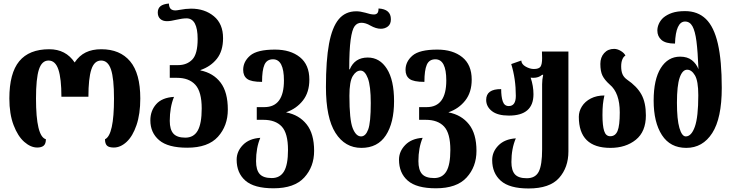

<svg xmlns="http://www.w3.org/2000/svg" viewBox="-20 -828 4136 1088"><path d="M33 -270Q33 -413 89 -481Q145 -549 259 -549Q353 -549 403 -474Q429 -513 466 -531Q503 -549 554 -549Q660 -549 717.5 -480.5Q775 -412 775 -270Q775 -182 753.5 -119Q732 -56 697.5 -24Q663 8 625 8Q597 8 586 -3Q575 -14 575 -39Q626 -62 626 -270Q626 -383 609 -434Q592 -485 553 -485Q514 -485 497.5 -434Q481 -383 481 -280H328Q328 -382 311 -433.5Q294 -485 255 -485Q217 -485 200.5 -434Q184 -383 184 -270Q184 -55 240 -39Q240 -13 227.5 -2.5Q215 8 191 8Q154 8 117.5 -24Q81 -56 57 -119Q33 -182 33 -270Z M832 -146Q832 -200 865 -237.5Q898 -275 966 -279Q942 -220 942 -143Q942 -94 962.5 -71Q983 -48 1030 -48Q1078 -48 1100.5 -88Q1123 -128 1123 -213Q1123 -308 1087 -347.5Q1051 -387 983 -387H942V-459H989Q1039 -459 1069.5 -490.5Q1100 -522 1100 -607Q1100 -724 1037 -724Q1014 -724 979 -716Q947 -708 926 -708Q902 -708 888 -721Q874 -734 874 -757Q874 -780 889 -792.5Q904 -805 937 -808Q938 -787 947 -778Q956 -769 974 -769Q982 -769 997 -772Q1034 -779 1063 -779Q1140 -779 1192 -736Q1244 -693 1244 -612Q1244 -539 1209 -495Q1174 -451 1116 -431V-429Q1189 -414 1230 -360Q1271 -306 1271 -207Q1271 -115 1215 -53Q1159 9 1041 9Q932 9 882 -33.5Q832 -76 832 -146Z M1321 77Q1321 30 1356.5 -6.5Q1392 -43 1455 -47Q1431 10 1431 85Q1431 135 1451.5 158Q1472 181 1520 181Q1567 181 1589.5 143Q1612 105 1612 22Q1612 -73 1576.5 -111Q1541 -149 1473 -149H1435V-221H1478Q1589 -221 1589 -372Q1589 -492 1527 -492Q1492 -492 1478.5 -461Q1465 -430 1465 -364Q1403 -364 1380.5 -381Q1358 -398 1358 -432Q1358 -479 1397.5 -513Q1437 -547 1538 -547Q1626 -547 1679.5 -504Q1733 -461 1733 -377Q1733 -305 1696.5 -258.5Q1660 -212 1602 -192V-191Q1675 -177 1717.5 -123.5Q1760 -70 1760 27Q1760 117 1704 178Q1648 239 1530 239Q1420 239 1370.5 195.5Q1321 152 1321 77Z M1827 -335Q1827 -486 1844.5 -580Q1862 -674 1899.5 -719Q1937 -764 1999 -764Q2021 -764 2050 -756Q2080 -746 2099 -746Q2111 -746 2118 -753Q2125 -760 2125 -780Q2195 -776 2195 -719Q2195 -691 2178 -678Q2161 -665 2138 -665Q2111 -665 2079 -683Q2052 -699 2028 -699Q2004 -699 1989.5 -679.5Q1975 -660 1967 -602.5Q1959 -545 1959 -435H1962Q1990 -502 2064 -502Q2132 -502 2172.5 -438Q2213 -374 2213 -255Q2213 -132 2166.5 -61Q2120 10 2028 10Q1935 10 1881 -75Q1827 -160 1827 -335ZM2081 -244Q2081 -341 2064.5 -384.5Q2048 -428 2023 -428Q1998 -428 1979 -397Q1960 -366 1960 -285Q1960 -149 1978.5 -102Q1997 -55 2026 -55Q2052 -55 2066.5 -94.5Q2081 -134 2081 -244Z M2241 77Q2241 30 2276.5 -6.5Q2312 -43 2375 -47Q2351 10 2351 85Q2351 135 2371.5 158Q2392 181 2440 181Q2487 181 2509.5 143Q2532 105 2532 22Q2532 -73 2496.5 -111Q2461 -149 2393 -149H2355V-221H2398Q2509 -221 2509 -372Q2509 -492 2447 -492Q2412 -492 2398.5 -461Q2385 -430 2385 -364Q2323 -364 2300.5 -381Q2278 -398 2278 -432Q2278 -479 2317.5 -513Q2357 -547 2458 -547Q2546 -547 2599.5 -504Q2653 -461 2653 -377Q2653 -305 2616.5 -258.5Q2580 -212 2522 -192V-191Q2595 -177 2637.5 -123.5Q2680 -70 2680 27Q2680 117 2624 178Q2568 239 2450 239Q2340 239 2290.5 195.5Q2241 152 2241 77Z M2769 79Q2769 32 2804.5 -4Q2840 -40 2903 -44Q2878 14 2878 90Q2878 138 2898 160Q2918 182 2965 182Q3014 182 3033 144.5Q3052 107 3052 18V-351Q3052 -377 3058 -404H3052Q3032 -387 3002 -387Q2992 -387 2987 -388Q3003 -341 3003 -294Q3003 -173 2864 -173Q2800 -173 2767.5 -198.5Q2735 -224 2735 -262Q2735 -324 2820 -323Q2820 -280 2829 -253.5Q2838 -227 2863 -227Q2903 -227 2903 -285Q2903 -381 2877 -465L2934 -485Q2935 -464 2959 -450.5Q2983 -437 3005 -437Q3034 -437 3043 -450.5Q3052 -464 3052 -499L3051 -536H3201V30Q3201 121 3148 180.5Q3095 240 2975 240Q2867 240 2818 196.5Q2769 153 2769 79Z M3260 -166Q3260 -197 3277.5 -225Q3295 -253 3328 -270Q3361 -287 3405 -287Q3399 -261 3396.5 -236.5Q3394 -212 3394 -176Q3394 -116 3403.5 -86Q3413 -56 3438 -56Q3467 -56 3479.5 -86Q3492 -116 3492 -191Q3492 -302 3435 -349Q3406 -375 3394 -399.5Q3382 -424 3382 -466Q3382 -503 3403.5 -527Q3425 -551 3460 -551Q3479 -551 3498.5 -539Q3518 -527 3524 -513Q3513 -507 3506.5 -491Q3500 -475 3500 -452Q3500 -425 3507.5 -407.5Q3515 -390 3533 -377Q3589 -339 3614.5 -293Q3640 -247 3640 -174Q3640 -82 3583 -36Q3526 10 3439 10Q3260 10 3260 -166Z M3684 -258Q3684 -378 3724.5 -442.5Q3765 -507 3834 -507Q3875 -507 3900.5 -487Q3926 -467 3938 -436Q3934 -537 3926.5 -594.5Q3919 -652 3904 -679Q3889 -706 3862 -706Q3836 -706 3821.5 -674.5Q3807 -643 3805 -581Q3752 -581 3728.5 -601.5Q3705 -622 3705 -655Q3705 -674 3713.5 -693Q3722 -712 3738 -727Q3759 -745 3788.5 -755Q3818 -765 3862 -765Q3934 -765 3980 -720.5Q4026 -676 4048 -580Q4070 -484 4070 -330Q4070 -158 4016 -74Q3962 10 3869 10Q3778 10 3731 -62.5Q3684 -135 3684 -258ZM3937 -288Q3937 -369 3918 -401Q3899 -433 3874 -433Q3847 -433 3831.5 -388Q3816 -343 3816 -246Q3816 -151 3830 -103Q3844 -55 3866 -55Q3898 -55 3917.5 -110Q3937 -165 3937 -288Z"/></svg>

Font: Noto Serif Georgian Bold Cond
Style: Regular
Weight: 700
Width: 3
Designer: Monotype Design team
Foundry: Monotype Imaging Inc.
Version: Version 1.000